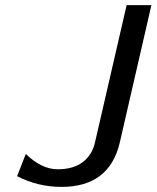

<svg xmlns="http://www.w3.org/2000/svg" viewBox="-20 -714 613 752"><path d="M47 -24 81 -111Q143 -51 206 -51Q267 -51 304 -79Q341 -107 352 -156L476 -694H573L449 -155Q408 18 221 18Q128 18 47 -24Z"/></svg>

Font: Coval
Style: Book Italic
Weight: 350
Foundry: Context Ltd
Version: Version 001.000